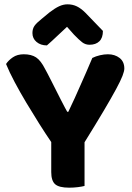

<svg xmlns="http://www.w3.org/2000/svg" viewBox="-20 -861 609 888"><path d="M555 -544Q555 -532 546.5 -510Q538 -488 517 -449Q496 -410 460.5 -350Q425 -290 371 -203V-1Q360 2 340.5 4.5Q321 7 300 7Q253 7 235 -9Q217 -25 217 -65V-204Q191 -242 161 -289.5Q131 -337 102 -385.5Q73 -434 48 -481Q23 -528 8 -565Q19 -582 39.5 -596Q60 -610 90 -610Q125 -610 147 -595.5Q169 -581 189 -541Q191 -538 199 -522.5Q207 -507 217.5 -486.5Q228 -466 240 -442Q252 -418 262.5 -397.5Q273 -377 281 -362Q289 -347 291 -344H296Q312 -377 325.5 -407Q339 -437 352 -466.5Q365 -496 378.5 -526.5Q392 -557 407 -593Q423 -601 442.5 -605.5Q462 -610 479 -610Q511 -610 533 -593Q555 -576 555 -544ZM290 -737Q267 -716 243.5 -693.5Q220 -671 197 -651Q168 -651 149 -667Q130 -683 130 -708Q130 -728 139.5 -741.5Q149 -755 173 -774L208 -803Q234 -823 253.5 -832Q273 -841 292 -841Q316 -841 335.5 -831.5Q355 -822 375 -802L456 -718Q456 -686 439.5 -670Q423 -654 394 -654Q375 -654 360 -665.5Q345 -677 322 -701Z"/></svg>

Font: Baloo Paaji 2
Style: Bold
Weight: 700
Designer: Shuchita Grover, Noopur Datye and Ek Type
Foundry: Ek Type
Version: Version 1.640;hotconv 1.0.111;makeotfexe 2.5.65597; ttfautoh